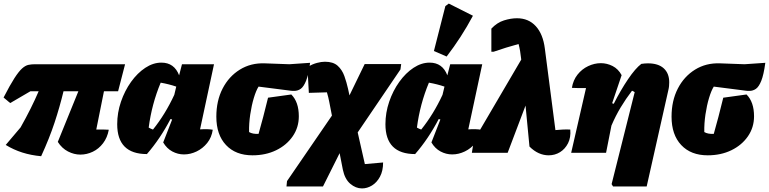

<svg xmlns="http://www.w3.org/2000/svg" viewBox="-32 -854 4297 1073"><path d="M198 19Q142 14 93 -1.5Q44 -17 0 -44L83 -142Q144 -250 184 -344H138L25 -278L-12 -309Q24 -379 48.5 -417Q73 -455 91.5 -471.5Q110 -488 127 -491.5Q144 -495 163 -495H667L628 -344H549L506 -130Q542 -131 576 -129Q568 -85 544 -53.5Q520 -22 486.5 -6Q453 10 417 10Q382 10 348 -7.5Q314 -25 291 -61L406 -344H323Q302 -257 273 -169Q244 -81 198 19Z M789 7Q623 7 623 -160Q623 -224 644 -285.5Q665 -347 700.5 -396.5Q736 -446 780 -475Q824 -504 870 -504Q942 -504 969 -433L985 -495H1164L1086 -131Q1129 -134 1157 -129Q1151 -86 1126 -55Q1101 -24 1066.5 -7.5Q1032 9 996 9Q962 9 931 -7.5Q900 -24 880 -58L930 -186L921 -189Q863 -78 789 7ZM799 -141Q811 -134 823 -130Q892 -216 942 -324L953 -370Q912 -384 866 -392Q816 -272 799 -141Z M1379 14Q1285 14 1231 -43.5Q1177 -101 1177 -202Q1177 -291 1212 -359Q1247 -427 1308.5 -465Q1370 -503 1448 -500L1585 -495L1701 -503Q1692 -436 1678.5 -402.5Q1665 -369 1648.5 -357.5Q1632 -346 1612 -346Q1608 -346 1603 -346Q1598 -346 1593 -347L1413 -370Q1399 -348 1386.5 -306.5Q1374 -265 1366.5 -214.5Q1359 -164 1360 -116Q1380 -104 1413 -106Q1426 -152 1439 -201Q1452 -250 1466 -308L1596 -326Q1638 -284 1638 -204Q1638 -142 1604 -92.5Q1570 -43 1511.5 -14.5Q1453 14 1379 14Z M1569 188 1572 158 1823 -208 1808 -285Q1803 -311 1795 -338L1694 -335L1686 -480Q1715 -496 1739.5 -502.5Q1764 -509 1784 -509Q1830 -509 1855 -486.5Q1880 -464 1892.5 -429Q1905 -394 1913 -358L1921 -321L2006 -496H2210L2206 -466L1967 -114L2007 63L2109 54Q2109 101 2091.5 133.5Q2074 166 2047 182.5Q2020 199 1991 199Q1956 199 1925.5 173Q1895 147 1884 94L1866 2L1773 188Z M2288 7Q2122 7 2122 -160Q2122 -224 2143 -285.5Q2164 -347 2199.5 -396.5Q2235 -446 2279 -475Q2323 -504 2369 -504Q2441 -504 2468 -433L2484 -495H2663L2585 -131Q2628 -134 2656 -129Q2650 -86 2625 -55Q2600 -24 2565.5 -7.5Q2531 9 2495 9Q2461 9 2430 -7.5Q2399 -24 2379 -58L2429 -186L2420 -189Q2362 -78 2288 7ZM2298 -141Q2310 -134 2322 -130Q2391 -216 2441 -324L2452 -370Q2411 -384 2365 -392Q2315 -272 2298 -141ZM2464 -538 2393 -569 2457 -820 2476 -834 2611 -766Q2547 -646 2464 -538Z M2605 0 2616 -69 2881 -521Q2876 -571 2866 -608Q2796 -589 2727 -565H2714V-694Q2746 -728 2784.5 -740Q2823 -752 2857 -752Q2922 -752 2962.5 -707.5Q3003 -663 3013 -582L3072 -127Q3093 -129 3113.5 -130Q3134 -131 3155 -130Q3159 -86 3142.5 -53.5Q3126 -21 3097.5 -3.5Q3069 14 3034 14Q3006 14 2979 2Q2952 -10 2927 -35L2905 -264L2805 0Z M3160 0 3243 -362Q3233 -362 3219 -362Q3208 -362 3194.5 -362Q3181 -362 3164 -363Q3171 -406 3195.5 -437Q3220 -468 3255 -484.5Q3290 -501 3326 -501Q3360 -501 3391.5 -485Q3423 -469 3442 -434L3389 -277L3398 -274Q3437 -351 3478 -411.5Q3519 -472 3552 -497Q3572 -500 3589 -500Q3647 -500 3677.5 -472Q3708 -444 3708 -394Q3708 -384 3707 -373Q3706 -362 3703 -350L3582 188H3394L3386 175L3515 -339Q3508 -344 3500 -347Q3465 -301 3436.5 -253.5Q3408 -206 3385 -152L3355 0Z M3923 14Q3829 14 3775 -43.5Q3721 -101 3721 -202Q3721 -291 3756 -359Q3791 -427 3852.5 -465Q3914 -503 3992 -500L4129 -495L4245 -503Q4236 -436 4222.5 -402.5Q4209 -369 4192.5 -357.5Q4176 -346 4156 -346Q4152 -346 4147 -346Q4142 -346 4137 -347L3957 -370Q3943 -348 3930.5 -306.5Q3918 -265 3910.5 -214.5Q3903 -164 3904 -116Q3924 -104 3957 -106Q3970 -152 3983 -201Q3996 -250 4010 -308L4140 -326Q4182 -284 4182 -204Q4182 -142 4148 -92.5Q4114 -43 4055.5 -14.5Q3997 14 3923 14Z"/></svg>

Font: Piazzolla Black
Style: Italic
Weight: 900
Italic angle: -11.3°
Designer: Juan Pablo del Peral
Foundry: Huerta Tipografica
Version: Version 1.330